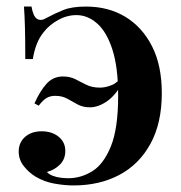

<svg xmlns="http://www.w3.org/2000/svg" viewBox="-20 -551 552 585"><path d="M242 -531Q310 -531 361.5 -500Q413 -469 443 -410.5Q473 -352 473 -267Q473 -176 438.5 -113Q404 -50 343.5 -18Q283 14 204 14Q177 14 146 8.5Q115 3 88 -13Q67 -26 52 -45.5Q37 -65 37 -89Q37 -117 56.5 -134Q76 -151 107 -151Q138 -151 158.5 -134.5Q179 -118 179 -91Q179 -66 162.5 -49.5Q146 -33 123 -27Q129 -20 140.5 -15.5Q152 -11 165 -9.5Q178 -8 188 -8Q227 -8 261.5 -29.5Q296 -51 318 -105.5Q340 -160 340 -259Q340 -346 322.5 -400Q305 -454 276 -479.5Q247 -505 213 -505Q184 -505 157 -490Q130 -475 113 -453Q100 -437 92 -416.5Q84 -396 80 -371H57Q57 -430 56 -467.5Q55 -505 53 -531H76Q81 -501 93 -493.5Q105 -486 121 -496Q147 -510 173 -520.5Q199 -531 242 -531ZM360 -326 359 -309Q335 -263 307.5 -243.5Q280 -224 254 -224Q233 -224 217 -232.5Q201 -241 185.5 -250Q170 -259 148 -259Q133 -259 122 -252.5Q111 -246 98 -229L85 -236Q102 -274 122 -296Q142 -318 172 -318Q193 -318 209 -310Q225 -302 242.5 -293Q260 -284 285 -284Q301 -284 320 -291.5Q339 -299 360 -326Z"/></svg>

Font: Playfair Display SemiBold
Style: Regular
Weight: 600
Designer: Claus Eggers Sørensen
Foundry: Claus Eggers Sørensen
Version: Version 1.203